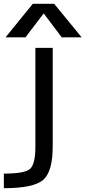

<svg xmlns="http://www.w3.org/2000/svg" viewBox="-38 -778 452 1017"><path d="M394.5 -580.1H289.1L193.4 -707L96.7 -580.1H-8.8L135.7 -757.8H249ZM149.4 -524.4H241.2V-2Q241.2 129.9 191.4 174.3Q141.6 218.8 -17.6 218.8V141.6Q93.8 141.6 121.6 116.2Q149.4 90.8 149.4 -2Z"/></svg>

Font: irohakakuC Regular
Style: Regular
Weight: 400
Designer: [Source Han Sans]
Ryoko NISHIZUKA Ë•øÂ°öÊ∂ºÂ≠ê (kana & ideographs); Paul D. Hunt (Latin, Greek & Cyrillic); Wenlong ZHAN
Version: Version 1.001.20160904